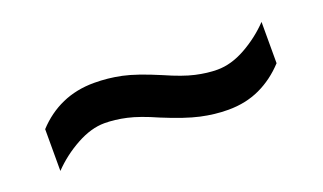

<svg xmlns="http://www.w3.org/2000/svg" viewBox="-32 -543 640 380"><g transform="rotate(-20 287.5 -352.5)"><path d="M270 -314Q234 -330 209.5 -335.5Q185 -341 163 -341Q135 -341 104 -324Q73 -307 49 -282V-370Q73 -396 103.5 -409.5Q134 -423 171 -423Q200 -423 228.5 -417Q257 -411 304 -391Q340 -375 364.5 -369.5Q389 -364 410 -364Q439 -364 469.5 -381Q500 -398 524 -423V-336Q500 -310 470 -296Q440 -282 403 -282Q375 -282 345.5 -288.5Q316 -295 270 -314Z"/></g></svg>

Font: Noto Sans Symbols Medium
Style: Regular
Weight: 500
Version: Version 2.002